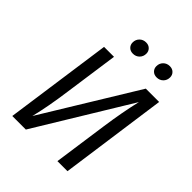

<svg xmlns="http://www.w3.org/2000/svg" viewBox="-243 -1024 1161 1161"><g transform="rotate(45 337.5 -443.5)"><path d="M537 0H451L500 -346Q520 -487 547 -601L181 0H65L162 -688H247L198 -342Q178 -195 151 -86L519 -688H633ZM265 -829Q265 -854 281.5 -870.5Q298 -887 323 -887Q345 -887 358.5 -873.5Q372 -860 372 -840Q372 -815 355.5 -798.5Q339 -782 314 -782Q292 -782 278.5 -795.5Q265 -809 265 -829ZM468 -829Q468 -854 484.5 -870.5Q501 -887 526 -887Q548 -887 561.5 -873.5Q575 -860 575 -840Q575 -815 558.5 -798.5Q542 -782 517 -782Q495 -782 481.5 -795.5Q468 -809 468 -829Z"/></g></svg>

Font: FiraGO Book
Style: Italic
Weight: 350
Italic angle: -8°
Designer: bBox Type GmbH
Foundry: bBox Type GmbH
Version: Version 1.001